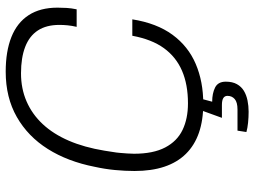

<svg xmlns="http://www.w3.org/2000/svg" viewBox="-132 -606 913 690"><g transform="rotate(-90 325.0 -261.5)"><path d="M297 12Q178 12 116.5 -50.5Q55 -113 55 -235Q55 -269 58.5 -305.5Q62 -342 70 -378Q89 -475 134 -546.5Q179 -618 249 -658Q319 -698 412 -698Q485 -698 536.5 -677.5Q588 -657 615 -615.5Q642 -574 642 -512Q642 -496 641 -479Q640 -462 636 -443H573Q577 -460 578.5 -475.5Q580 -491 580 -505Q580 -552 560 -582.5Q540 -613 501 -628Q462 -643 406 -643Q351 -643 305 -623Q259 -603 223.5 -565Q188 -527 164 -471.5Q140 -416 128 -343Q126 -328 123.5 -314Q121 -300 120 -287Q119 -274 118 -261.5Q117 -249 117 -237Q117 -168 139.5 -125Q162 -82 202.5 -62.5Q243 -43 298 -43Q366 -43 415.5 -64.5Q465 -86 496.5 -129.5Q528 -173 541 -243H600Q586 -155 544.5 -98.5Q503 -42 439.5 -15Q376 12 297 12ZM268 175Q248 175 228.5 173Q209 171 195 167L200 135H276Q302 135 313.5 125Q325 115 325 99Q325 89 317 84Q309 79 292 79H246L279 -12H319L304 44Q334 44 355 54.5Q376 65 376 93Q376 117 367 133Q358 149 343 158Q328 167 308.5 171Q289 175 268 175Z"/></g></svg>

Font: Archivo SemiCondensed ExtraLight
Style: Italic
Weight: 250
Width: 4
Italic angle: -10°
Designer: Hector Gatti
Foundry: Omnibus-Type
Version: Version 2.001